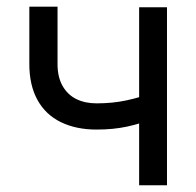

<svg xmlns="http://www.w3.org/2000/svg" viewBox="-20 -552 585 572"><path d="M477.5 0H394.5V-530.3H477.5ZM267.6 -166Q207 -166 161.6 -188Q116.2 -210 91.8 -253.9Q67.4 -297.9 67.4 -361.3V-532.2H151.4V-361.3Q151.4 -322.3 166.5 -295.9Q181.6 -269.5 207.5 -256.8Q233.4 -244.1 267.6 -244.1Q315.4 -244.1 356.4 -252.9Q397.5 -261.7 444.3 -278.3V-201.2Q399.4 -183.6 358.4 -174.8Q317.4 -166 267.6 -166Z"/></svg>

Font: WEMIX Pretendard Variable
Style: Regular
Weight: 400
Designer: Base glyphs from Inter by Rasmus Andersson; Hangeul glyphs from Noto Sans CJK(Source Han Sans) by Jang Soo-young and Kan
Foundry: Kil Hyung-jin
Version: Version 1.000;Glyphs 3.2 (3208)